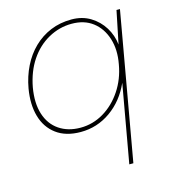

<svg xmlns="http://www.w3.org/2000/svg" viewBox="-110 -604 807 912"><g transform="rotate(-15 294.0 -148.0)"><path d="M413 220 481 -163Q445 -82 378.5 -35Q312 12 231 12Q158 12 111.5 -22.5Q65 -57 48 -116.5Q31 -176 44 -252Q54 -309 78 -357.5Q102 -406 138.5 -441.5Q175 -477 222 -496.5Q269 -516 325 -516Q378 -516 418 -491.5Q458 -467 482 -428Q506 -389 511 -343L544 -504H561L433 220ZM235 -8Q296 -8 349 -39.5Q402 -71 439 -126.5Q476 -182 488 -252Q501 -321 483.5 -376.5Q466 -432 424.5 -464Q383 -496 321 -496Q260 -496 206 -466Q152 -436 115.5 -381.5Q79 -327 65 -252Q52 -177 69.5 -122Q87 -67 130.5 -37.5Q174 -8 235 -8Z"/></g></svg>

Font: DM Sans Thin
Style: Italic
Weight: 250
Italic angle: -10°
Designer: Colophon Foundry, Jonny Pinhorn
Foundry: Colophon Foundry
Version: Version 4.004;gftools[0.9.30]